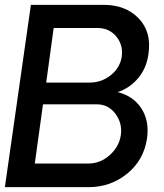

<svg xmlns="http://www.w3.org/2000/svg" viewBox="-26 -770 674 790"><path d="M458 -391.1Q522 -375 555.4 -324.5Q588.9 -273.9 579.1 -201.2Q565.9 -111.3 497.6 -55.7Q429.2 0 338.9 0H-5.9L101.1 -750H400.9Q490.7 -750 544.4 -694.6Q598.1 -639.2 585 -548.8Q577.1 -489.7 542.5 -448.5Q507.8 -407.2 458 -391.1ZM475.1 -538.1Q481 -585.9 451.9 -620.4Q422.9 -654.8 375 -654.8H194.8L164.1 -430.2H342.8Q391.6 -430.2 429.9 -460.7Q468.3 -491.2 475.1 -538.1ZM337.9 -97.2Q386.7 -97.2 425.3 -131.6Q463.9 -166 471.2 -213.9Q478 -262.7 449 -301.8Q419.9 -340.8 372.1 -340.8H150.9L117.2 -97.2Z"/></svg>

Font: Oakes Grotesk
Style: Medium Italic
Weight: 500
Designer: Samuel Oakes
Foundry: Samuel Oakes
Version: Version 1.0 | wf-rip DC20170320